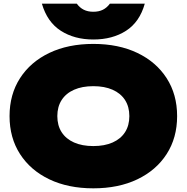

<svg xmlns="http://www.w3.org/2000/svg" viewBox="-20 -1007 1016 1045"><path d="M488 18Q351 18 248.5 -31Q146 -80 89 -168.5Q32 -257 32 -375Q32 -493 89 -581.5Q146 -670 248.5 -719Q351 -768 488 -768Q625 -768 727.5 -719Q830 -670 887 -581.5Q944 -493 944 -375Q944 -257 887 -168.5Q830 -80 727.5 -31Q625 18 488 18ZM488 -212Q549 -212 593 -231.5Q637 -251 660.5 -287.5Q684 -324 684 -375Q684 -426 660.5 -462.5Q637 -499 593 -518.5Q549 -538 488 -538Q427 -538 383 -518.5Q339 -499 315.5 -462.5Q292 -426 292 -375Q292 -324 315.5 -287.5Q339 -251 383 -231.5Q427 -212 488 -212ZM208 -987H398Q414 -965 436 -954Q458 -943 488 -943Q518 -943 540 -954Q562 -965 578 -987H768Q740 -887 666 -839.5Q592 -792 488 -792Q385 -792 311 -839.5Q237 -887 208 -987Z"/></svg>

Font: Bounded
Style: Regular
Weight: 900
Designer: Vlad Churkin
Version: Version 1.0